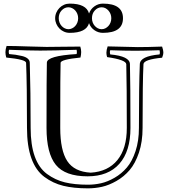

<svg xmlns="http://www.w3.org/2000/svg" viewBox="-20 -992 955 1052"><path d="M123 -647.9Q122.1 -666 14.2 -676.8Q9.8 -691.9 9.8 -706.1Q9.8 -722.2 16.1 -740.2Q59.1 -740.2 132.6 -737.5Q206.1 -734.9 234.9 -734.9Q255.9 -734.9 315.9 -735.8Q376 -736.8 419.9 -736.8Q424.8 -722.2 424.8 -707Q424.8 -692.9 420.9 -676.8Q313 -666 312 -647.9Q310.1 -613.8 310.1 -291Q310.1 -168 348.6 -109.4Q387.2 -50.8 477.1 -45.9Q571.8 -51.8 623.3 -115Q674.8 -178.2 674.8 -291Q674.8 -522.9 671.9 -640.1Q670.9 -664.1 566.9 -679.2Q563 -690.9 563 -703.1Q563 -717.8 569.8 -737.8Q708 -733.9 734.9 -733.9Q787.1 -733.9 868.2 -736.8Q875 -715.8 875 -706.1Q875 -690.9 868.2 -675.8Q767.1 -666 766.1 -640.1Q761.2 -545.9 761.2 -291Q761.2 -214.8 741.2 -155.5Q721.2 -96.2 690.2 -60.1Q659.2 -23.9 618.2 -0.5Q577.1 22.9 539.1 31.5Q501 40 461.9 40Q383.8 40 326.9 26.1Q270 12.2 222.9 -22.9Q175.8 -58.1 151.9 -125Q127.9 -191.9 127.9 -291Q127.9 -529.8 123 -647.9ZM236.8 -648.9Q237.8 -686 399.9 -695.8Q402.8 -705.1 399.9 -719.2Q272 -714.8 200.2 -714.8Q140.1 -714.8 29.8 -719.2Q25.9 -710 29.8 -695.8Q51.8 -693.8 65.9 -691.9Q80.1 -689.9 100.6 -685.1Q121.1 -680.2 132.1 -670.7Q143.1 -661.1 143.1 -647.9Q147.9 -493.2 147.9 -291Q147.9 -198.2 170.4 -135Q192.9 -71.8 237.5 -38.8Q282.2 -5.9 335.2 7.1Q388.2 20 461.9 20Q498 20 533.9 12Q569.8 3.9 607.9 -18.1Q646 -40 675 -74Q704.1 -107.9 722.7 -164.1Q741.2 -220.2 741.2 -291Q741.2 -524.9 746.1 -641.1Q748 -684.1 854 -693.8Q857.9 -702.1 854 -716.8Q762.2 -713.9 723.1 -713.9Q662.1 -713.9 584 -716.8Q580.1 -709 584 -693.8Q690.9 -684.1 691.9 -641.1Q694.8 -523.9 694.8 -291Q694.8 -163.1 634 -94.5Q573.2 -25.9 460 -25.9Q336.9 -25.9 285.9 -88.9Q234.9 -151.9 234.9 -291Q234.9 -583 236.8 -648.9ZM316.9 -934.1Q301.8 -917.5 301.8 -892.1Q301.8 -879.4 306.2 -868.4Q310.5 -857.4 317.9 -849.4Q325.2 -841.3 335 -836.7Q344.7 -832 355 -832Q365.2 -832 375 -836.7Q384.8 -841.3 392.1 -849.4Q399.4 -857.4 403.8 -868.4Q408.2 -879.4 408.2 -892.1Q408.2 -904.8 403.8 -915.8Q399.4 -926.8 392.1 -934.8Q384.8 -942.9 375 -947.5Q365.2 -952.1 355 -952.1Q344.7 -952.1 335 -947.8Q325.2 -943.4 316.9 -934.1ZM499 -934.1Q483.9 -917.5 483.9 -892.1Q483.9 -879.9 488 -868.9Q492.2 -857.9 499.5 -849.9Q506.8 -841.8 516.4 -836.9Q525.9 -832 537.1 -832Q547.9 -832 557.4 -836.9Q566.9 -841.8 574.2 -849.9Q581.5 -857.9 585.7 -868.9Q589.8 -879.9 589.8 -892.1Q589.8 -904.3 585.7 -915Q581.5 -925.8 574.2 -934.1Q566.9 -942.4 557.4 -947.3Q547.9 -952.1 537.1 -952.1Q515.1 -952.1 499 -934.1ZM543.9 -972.2Q653.8 -972.2 653.8 -892.1Q653.8 -812 543.9 -812Q518.1 -812 497.1 -826.7Q476.1 -841.3 467.8 -865.2Q453.1 -812 361.8 -812Q345.2 -812 330.8 -818.4Q316.4 -824.7 305.7 -835.7Q294.9 -846.7 288.6 -861.3Q282.2 -876 282.2 -892.1Q282.2 -908.2 288.6 -922.9Q294.9 -937.5 305.7 -948.5Q316.4 -959.5 330.8 -965.8Q345.2 -972.2 361.8 -972.2Q453.1 -972.2 467.8 -918Q476.1 -941.9 497.1 -957Q518.1 -972.2 543.9 -972.2Z"/></svg>

Font: Jacques Francois Shadow
Style: Regular
Weight: 400
Designer: Alexei Vanyashin, Nikita Kanarev (i@xarsok.ru)
Foundry: Cyreal (www.cyreal.org)
Version: Version 1.003